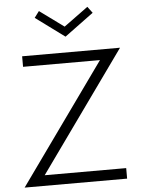

<svg xmlns="http://www.w3.org/2000/svg" viewBox="-64 -1049 805 1099"><g transform="rotate(-5 338.5 -500.0)"><path d="M621.1 0H32.2L525.4 -689.5H83.5V-750H646L152.8 -60.5H621.1ZM507.3 -962.9 340.8 -840.3 174.3 -962.9 201.7 -999.5 340.8 -897.9 480 -999.5Z"/></g></svg>

Font: Spartan MB
Style: Regular
Weight: 400
Designer: Matt Bailey, Mirko Velimirovic
Foundry: Matt Bailey
Version: Version 1.005